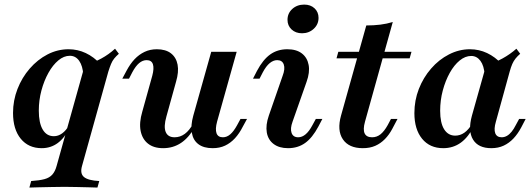

<svg xmlns="http://www.w3.org/2000/svg" viewBox="-20 -647 2365 853"><path d="M110.5 186.3 118.5 157.3Q155.6 154.8 177.8 148.8Q200 142.7 212.5 128.6Q225 114.5 231.5 90.3L356.5 -356.5Q397.6 -369.4 430.2 -387.1Q462.9 -404.8 491.1 -430.6L508.1 -408.1Q496 -397.6 487.5 -387.1Q479 -376.6 473.4 -362.9Q467.7 -349.2 461.3 -329L344.4 90.3Q334.7 124.2 353.2 139.5Q371.8 154.8 421 157.3L412.9 186.3Q396.8 185.5 373.4 185.1Q350 184.7 323 183.9Q296 183.1 266.9 183.1Q237.9 183.1 207.7 183.9Q177.4 184.7 152 185.1Q126.6 185.5 110.5 186.3ZM165.3 11.3Q106.5 11.3 72.2 -30.6Q37.9 -72.6 37.9 -145.2Q37.9 -200.8 57.7 -251.6Q77.4 -302.4 112.1 -342.3Q146.8 -382.3 191.1 -405.2Q235.5 -428.2 284.7 -428.2Q325 -428.2 360.9 -411.3Q396.8 -394.4 426.6 -362.1L350 -314.5Q347.6 -354 331.9 -376.6Q316.1 -399.2 290.3 -399.2Q263.7 -399.2 239.1 -378.6Q214.5 -358.1 195.2 -323.4Q175.8 -288.7 164.1 -245.2Q152.4 -201.6 152.4 -155.6Q152.4 -100.8 169.8 -71.4Q187.1 -41.9 219.4 -41.9Q238.7 -41.9 256 -54.4Q273.4 -66.9 287.9 -91.9L289.5 -80.6Q267.7 -34.7 236.7 -11.7Q205.6 11.3 165.3 11.3Z M704.8 11.3Q662.9 11.3 637.5 -8.9Q612.1 -29 604.8 -65.3Q597.6 -101.6 612.1 -150.8L656.5 -310.5Q665.3 -343.5 659.3 -361.7Q653.2 -379.8 631.5 -379.8Q613.7 -379.8 598 -366.5Q582.3 -353.2 567.7 -325.8L553.2 -297.6H523.4L541.9 -332.3Q558.1 -362.9 577.8 -383.9Q597.6 -404.8 622.2 -416.5Q646.8 -428.2 676.6 -428.2Q716.1 -428.2 739.5 -410.1Q762.9 -391.9 769 -359.7Q775 -327.4 762.1 -283.9L719.4 -129.8Q706.5 -84.7 716.1 -60.9Q725.8 -37.1 755.6 -37.1Q780.6 -37.1 801.2 -52.4Q821.8 -67.7 837.9 -97.6L845.2 -82.3Q819.4 -35.5 784.3 -12.1Q749.2 11.3 704.8 11.3ZM925 11.3Q884.7 11.3 861.3 -6.5Q837.9 -24.2 832.3 -56.9Q826.6 -89.5 838.7 -133.1L918.5 -416.9H1031.5L944.4 -106.5Q935.5 -73.4 941.9 -55.2Q948.4 -37.1 970.2 -37.1Q987.9 -37.1 1003.2 -50.4Q1018.5 -63.7 1033.1 -90.3L1048.4 -118.5H1077.4L1058.9 -84.7Q1043.5 -54 1023.8 -32.7Q1004 -11.3 979.8 0Q955.6 11.3 925 11.3Z M1259.7 11.3Q1220.2 11.3 1195.6 -7.3Q1171 -25.8 1165.3 -58.5Q1159.7 -91.1 1174.2 -133.1L1235.5 -309.7Q1247.6 -341.1 1240.7 -360.5Q1233.9 -379.8 1211.3 -379.8Q1194.4 -379.8 1178.2 -366.5Q1162.1 -353.2 1147.6 -325.8L1133.1 -297.6H1104L1121.8 -332.3Q1148.4 -382.3 1180.6 -405.2Q1212.9 -428.2 1256.5 -428.2Q1296.8 -428.2 1321 -409.7Q1345.2 -391.1 1351.2 -358.5Q1357.3 -325.8 1341.9 -283.1L1279.8 -106.5Q1268.5 -75.8 1275.4 -56.5Q1282.3 -37.1 1304.8 -37.1Q1339.5 -37.1 1367.7 -90.3L1383.1 -118.5H1412.1L1394.4 -84.7Q1367.7 -34.7 1335.5 -11.7Q1303.2 11.3 1259.7 11.3ZM1321.8 -499.2Q1293.5 -499.2 1275.4 -516.1Q1257.3 -533.1 1257.3 -558.9Q1257.3 -587.9 1278.6 -607.3Q1300 -626.6 1331.5 -626.6Q1359.7 -626.6 1377.4 -610.1Q1395.2 -593.5 1395.2 -567.7Q1395.2 -538.7 1373.8 -519Q1352.4 -499.2 1321.8 -499.2Z M1591.9 11.3Q1529.8 11.3 1503.2 -28.2Q1476.6 -67.7 1495.2 -133.9L1607.3 -533.9Q1640.3 -533.9 1669.4 -537.5Q1698.4 -541.1 1725 -549.2L1601.6 -106.5Q1591.9 -71.8 1600 -54.4Q1608.1 -37.1 1633.1 -37.1Q1654 -37.1 1670.6 -50.4Q1687.1 -63.7 1702.4 -91.1L1716.9 -118.5H1746L1722.6 -74.2Q1708.9 -48.4 1689.9 -29Q1671 -9.7 1647.2 0.8Q1623.4 11.3 1591.9 11.3ZM1475 -387.9 1483.1 -416.9H1808.1L1800 -387.9Z M1949.2 11.3Q1889.5 11.3 1855.2 -30.6Q1821 -72.6 1821 -144.4Q1821 -200.8 1840.7 -251.6Q1860.5 -302.4 1895.2 -342.3Q1929.8 -382.3 1974.6 -405.2Q2019.4 -428.2 2067.7 -428.2Q2108.1 -428.2 2144 -411.3Q2179.8 -394.4 2209.7 -362.1L2133.1 -314.5Q2130.6 -354.8 2114.5 -376.6Q2098.4 -398.4 2073.4 -398.4Q2046.8 -398.4 2022.2 -378.2Q1997.6 -358.1 1978.2 -323.4Q1958.9 -288.7 1947.2 -245.2Q1935.5 -201.6 1935.5 -154.8Q1935.5 -100.8 1953.2 -72.6Q1971 -44.4 2002.4 -44.4Q2024.2 -44.4 2042.7 -57.3Q2061.3 -70.2 2077.4 -96.8L2083.9 -85.5Q2061.3 -37.9 2027.4 -13.3Q1993.5 11.3 1949.2 11.3ZM2162.9 11.3Q2104.8 11.3 2081.5 -27Q2058.1 -65.3 2076.6 -133.1L2139.5 -356.5Q2179.8 -369.4 2212.9 -387.5Q2246 -405.6 2274.2 -430.6L2291.1 -408.1Q2279 -397.6 2270.6 -387.1Q2262.1 -376.6 2256 -362.9Q2250 -349.2 2244.4 -329L2183.1 -106.5Q2173.4 -73.4 2180.2 -55.2Q2187.1 -37.1 2208.9 -37.1Q2221 -37.1 2232.3 -43.5Q2243.5 -50 2253.2 -62.1Q2262.9 -74.2 2271 -90.3L2286.3 -118.5H2315.3L2296 -81.5Q2280.6 -52.4 2261.3 -31.9Q2241.9 -11.3 2217.7 0Q2193.5 11.3 2162.9 11.3Z"/></svg>

Font: Playfair 5pt SemiExpanded Light
Style: Bold Italic
Weight: 700
Italic angle: -15.6°
Version: Version 2.001;gftools[0.9.30]